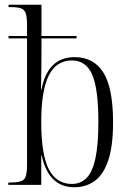

<svg xmlns="http://www.w3.org/2000/svg" viewBox="-20 -780 546 810"><path d="M294 10Q185 10 156 -124H154V0H15V-10H26Q68 -10 81 -23Q94 -36 94 -82V-618H16V-628H94V-674Q94 -708 88.5 -724Q83 -740 68 -745Q53 -750 26 -750H16V-760H155V-628H303V-618H155V-562Q155 -535 154.5 -494.5Q154 -454 153 -402H155Q181 -539 295 -539Q375 -539 416 -474Q457 -409 457 -264Q457 -165 437 -104.5Q417 -44 380 -17Q343 10 294 10ZM283 -4Q320 -4 345 -29Q370 -54 382.5 -111.5Q395 -169 395 -266Q395 -405 369 -465Q343 -525 283 -525Q218 -525 186 -462Q154 -399 154 -265Q154 -128 186 -66Q218 -4 283 -4Z"/></svg>

Font: Noto Serif Display Condensed Light
Style: Regular
Weight: 300
Width: 3
Designer: Monotype Design Team
Foundry: Monotype Imaging Inc.
Version: Version 2.009